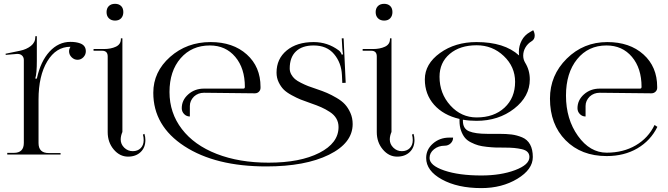

<svg xmlns="http://www.w3.org/2000/svg" viewBox="-20 -801 3463 995"><path d="M103.5 -60.5V-490.2Q103.5 -503.9 94.7 -512.7Q85.9 -521.5 71.3 -521.5Q69.3 -521.5 67.4 -521.5L9.8 -516.6L8.8 -522.5L84 -538.1Q117.2 -544.9 140.1 -563Q163.1 -581.1 163.1 -609.4V-613.3H170.9V-485.4Q170.9 -419.9 163.1 -395.5V-393.6H170.9Q190.4 -483.4 236.8 -533.7Q283.2 -584 344.7 -584Q375 -584 395.5 -576.2Q424.8 -565.4 424.8 -535.2Q424.8 -517.6 412.1 -504.4Q399.4 -491.2 381.8 -491.2Q364.3 -491.2 351.1 -504.4Q337.9 -517.6 337.9 -535.2Q337.9 -546.9 344.7 -557.6V-558.6Q270.5 -558.6 225.1 -483.4Q179.7 -408.2 179.7 -285.2V-59.6Q179.7 -7.8 232.4 -7.8H293.9V0H17.6V-8.8H51.8Q103.5 -8.8 103.5 -60.5Z M576.2 -781.2Q595.7 -781.2 607.4 -770Q619.1 -758.8 619.1 -738.3Q619.1 -718.8 607.9 -706.5Q596.7 -694.3 576.2 -694.3Q556.6 -694.3 544.4 -706.1Q532.2 -717.8 532.2 -738.3Q532.2 -757.8 543.9 -769.5Q555.7 -781.2 576.2 -781.2ZM538.1 -116.2V-508.8Q538.1 -538.1 508.8 -538.1H464.8V-546.9H518.6Q554.7 -546.9 580.6 -559.1Q606.4 -571.3 606.4 -598.6V-602.5H614.3V-519.5V-117.2Q605.5 -96.7 605.5 -78.1Q605.5 -53.7 624 -35.6Q642.6 -17.6 668 -17.6Q693.4 -17.6 709 -33.2Q724.6 -48.8 724.6 -75.2Q724.6 -89.8 720.7 -103.5L728.5 -107.4Q733.4 -91.8 733.4 -75.2Q733.4 -36.1 708.5 -12.7Q683.6 10.7 643.6 10.7Q600.6 10.7 569.3 -26.4Q538.1 -63.5 538.1 -116.2Z M774.4 -320.3Q774.4 -428.7 861.3 -505.9Q948.2 -583 1071.3 -583Q1187.5 -583 1258.8 -519Q1330.1 -455.1 1330.1 -350.6V-345.7Q1330.1 -334 1321.8 -325.7Q1313.5 -317.4 1300.8 -317.4H1299.8L1037.1 -320.3Q1006.8 -320.3 985.4 -300.8Q963.9 -279.3 963.9 -252V-197.3Q946.3 -197.3 934.1 -210Q921.9 -222.7 921.9 -240.2Q921.9 -282.2 955.6 -312Q989.3 -341.8 1037.1 -341.8H1241.2Q1249 -341.8 1249 -350.6Q1249 -447.3 1199.2 -506.3Q1149.4 -565.4 1067.4 -565.4Q973.6 -565.4 916 -499Q858.4 -432.6 858.4 -324.2Q858.4 -215.8 922.4 -132.3Q986.3 -48.8 1103 -3.4Q1219.7 42 1372.1 42Q1535.2 42 1634.8 -8.8Q1734.4 -59.6 1734.4 -142.6Q1734.4 -167 1723.1 -186.5Q1711.9 -206.1 1689.5 -220.7Q1667 -235.4 1645 -245.1Q1623 -254.9 1590.3 -266.1Q1557.6 -277.3 1538.1 -285.2Q1518.6 -293 1491.7 -307.6Q1464.8 -322.3 1450.2 -336.9Q1435.5 -351.6 1424.3 -374.5Q1413.1 -397.5 1413.1 -424.8Q1413.1 -496.1 1465.8 -539.6Q1518.6 -583 1605.5 -583Q1677.7 -583 1735.4 -540Q1746.1 -532.2 1751 -517.6L1757.8 -519.5Q1755.9 -527.3 1753.9 -550.8L1751 -602.5H1760.7L1771.5 -372.1L1753.9 -371.1L1752 -412.1Q1749 -475.6 1711.4 -520.5Q1673.8 -565.4 1605.5 -565.4Q1545.9 -565.4 1513.7 -534.7Q1481.4 -503.9 1481.4 -446.3Q1481.4 -429.7 1489.3 -415.5Q1497.1 -401.4 1508.3 -391.6Q1519.5 -381.8 1540 -371.6Q1560.5 -361.3 1576.7 -355Q1592.8 -348.6 1620.1 -339.8Q1652.3 -329.1 1674.8 -319.3Q1697.3 -309.6 1724.1 -293.9Q1751 -278.3 1767.6 -260.3Q1784.2 -242.2 1795.9 -215.8Q1807.6 -189.5 1807.6 -158.2Q1807.6 -59.6 1684.6 1Q1561.5 61.5 1360.4 61.5Q1096.7 61.5 935.5 -43.5Q774.4 -148.4 774.4 -320.3Z M1970.7 -781.2Q1990.2 -781.2 2002 -770Q2013.7 -758.8 2013.7 -738.3Q2013.7 -718.8 2002.4 -706.5Q1991.2 -694.3 1970.7 -694.3Q1951.2 -694.3 1939 -706.1Q1926.8 -717.8 1926.8 -738.3Q1926.8 -757.8 1938.5 -769.5Q1950.2 -781.2 1970.7 -781.2ZM1932.6 -116.2V-508.8Q1932.6 -538.1 1903.3 -538.1H1859.4V-546.9H1913.1Q1949.2 -546.9 1975.1 -559.1Q2001 -571.3 2001 -598.6V-602.5H2008.8V-519.5V-117.2Q2000 -96.7 2000 -78.1Q2000 -53.7 2018.6 -35.6Q2037.1 -17.6 2062.5 -17.6Q2087.9 -17.6 2103.5 -33.2Q2119.1 -48.8 2119.1 -75.2Q2119.1 -89.8 2115.2 -103.5L2123 -107.4Q2127.9 -91.8 2127.9 -75.2Q2127.9 -36.1 2103 -12.7Q2078.1 10.7 2038.1 10.7Q1995.1 10.7 1963.9 -26.4Q1932.6 -63.5 1932.6 -116.2Z M2450.2 -566.4Q2363.3 -566.4 2310.5 -521.5Q2257.8 -476.6 2257.8 -403.3Q2257.8 -316.4 2314 -254.4Q2370.1 -192.4 2450.2 -192.4Q2540 -192.4 2594.7 -243.2Q2649.4 -293.9 2649.4 -377Q2649.4 -455.1 2590.8 -510.7Q2532.2 -566.4 2450.2 -566.4ZM2206.1 17.6Q2206.1 56.6 2282.2 82.5Q2358.4 108.4 2474.6 108.4Q2575.2 108.4 2649.4 80.6Q2723.6 52.7 2723.6 12.7Q2723.6 -2.9 2713.9 -13.2Q2704.1 -23.4 2684.6 -27.8Q2665 -32.2 2644.5 -34.2Q2623 -36.1 2593.8 -36.1Q2565.4 -36.1 2547.9 -36.6Q2530.3 -37.1 2502.9 -40Q2475.6 -43 2458.5 -47.9Q2441.4 -52.7 2420.9 -63Q2400.4 -73.2 2388.7 -87.9Q2377 -102.5 2369.1 -124.5Q2361.3 -146.5 2361.3 -174.8V-184.6Q2277.3 -204.1 2229.5 -258.3Q2181.6 -312.5 2181.6 -389.6Q2181.6 -469.7 2260.3 -526.4Q2338.9 -583 2449.2 -583Q2593.8 -583 2669.9 -513.7Q2668.9 -523.4 2668.9 -532.2Q2668.9 -563.5 2683.6 -591.3Q2698.2 -619.1 2726.6 -634.8L2743.2 -644.5Q2751 -630.9 2751 -616.2Q2751 -596.7 2734.4 -586.9Q2714.8 -575.2 2703.1 -555.2Q2691.4 -535.2 2691.4 -512.7Q2691.4 -493.2 2701.2 -476.6Q2725.6 -437.5 2725.6 -389.6Q2725.6 -300.8 2644.5 -237.8Q2563.5 -174.8 2449.2 -174.8Q2412.1 -174.8 2378.9 -180.7V-174.8Q2378.9 -133.8 2411.1 -120.6Q2443.4 -107.4 2504.9 -107.4H2565.4Q2604.5 -107.4 2631.3 -104Q2658.2 -100.6 2685.5 -89.4Q2712.9 -78.1 2727.1 -52.2Q2741.2 -26.4 2741.2 12.7Q2741.2 77.1 2661.1 125.5Q2581.1 173.8 2474.6 173.8Q2351.6 173.8 2270 128.9Q2188.5 84 2188.5 17.6Q2188.5 -26.4 2223.6 -57.1Q2258.8 -87.9 2308.6 -87.9H2328.1Q2328.1 -70.3 2315.4 -58.1Q2302.7 -45.9 2284.2 -45.9Q2252 -45.9 2229 -27.3Q2206.1 -8.8 2206.1 17.6Z M3087.9 -320.3Q3057.6 -320.3 3036.1 -300.8Q3014.6 -279.3 3014.6 -252V-197.3Q2997.1 -197.3 2984.9 -210Q2972.7 -222.7 2972.7 -240.2Q2972.7 -282.2 3006.3 -312Q3040 -341.8 3087.9 -341.8H3296.9Q3304.7 -341.8 3304.7 -350.6Q3304.7 -447.3 3254.9 -506.3Q3205.1 -565.4 3123 -565.4Q3028.3 -565.4 2970.7 -494.1Q2913.1 -422.9 2913.1 -305.7Q2913.1 -183.6 2975.1 -96.7Q3037.1 -9.8 3124 -9.8Q3210 -9.8 3274.9 -47.9Q3339.8 -85.9 3372.1 -153.3L3386.7 -143.6Q3351.6 -72.3 3283.2 -32.2Q3214.8 7.8 3124 7.8Q2992.2 7.8 2911.1 -74.2Q2830.1 -156.2 2830.1 -290Q2830.1 -411.1 2917 -497.1Q3003.9 -583 3127 -583Q3243.2 -583 3314.5 -519Q3385.7 -455.1 3385.7 -350.6V-345.7Q3385.7 -334 3377 -325.7Q3368.2 -317.4 3355.5 -317.4Z"/></svg>

Font: FoglihtenNo07
Style: Regular
Weight: 500
Designer: gluk (gluksza@wp.pl)
Foundry: gluk (gluksza@wp.pl)
Version: Version 0.871